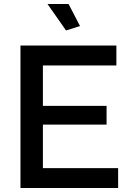

<svg xmlns="http://www.w3.org/2000/svg" viewBox="-20 -937 645 957"><path d="M568.8 -99.1V0H82V-710H560.1V-610.8H193.8V-409.2H511.2V-315.9H193.8V-99.1ZM216.8 -917H321.8L378.9 -807.1L309.1 -785.2Z"/></svg>

Font: Rising Sun DemiBold
Style: DemiBold
Weight: 600
Designer: Matt McInerney, Pablo Impallari, Rodrigo Fuenzalida
Foundry: Matt McInerney, Pablo Impallari, Rodrigo Fuenzalida
Version: Version 1.000